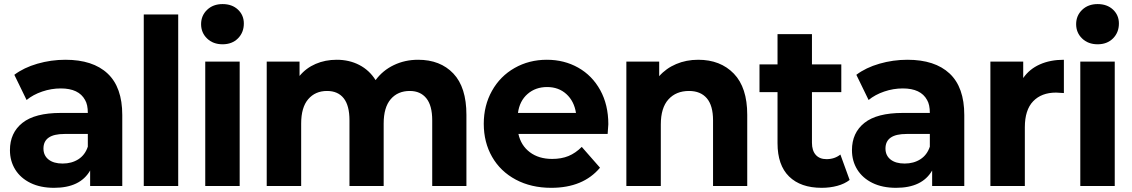

<svg xmlns="http://www.w3.org/2000/svg" viewBox="-20 -894 5444 923"><path d="M567.8 -341.1V0H413.3V-74.4Q365.6 8.9 240 8.9Q174.4 8.9 126.7 -14.4Q78.9 -37.8 53.3 -78.9Q27.8 -120 27.8 -172.2Q27.8 -255.6 87.8 -303.3Q147.8 -351.1 272.2 -351.1H402.2Q402.2 -391.1 388.9 -413.3Q358.9 -468.9 272.2 -468.9Q226.7 -468.9 182.8 -453.9Q138.9 -438.9 107.8 -413.3L48.9 -534.4Q94.4 -568.9 160 -587.8Q225.6 -606.7 294.4 -606.7Q426.7 -606.7 497.2 -540.6Q567.8 -474.4 567.8 -341.1ZM402.2 -188.9V-250H290Q188.9 -250 188.9 -180Q188.9 -146.7 213.3 -127.2Q237.8 -107.8 281.1 -107.8Q324.4 -107.8 356.7 -128.3Q388.9 -148.9 402.2 -188.9Z M836.7 -824.4V0H671.1V-824.4Z M946.7 -777.8Q946.7 -818.9 975.6 -846.7Q1004.4 -874.4 1050 -874.4Q1095.6 -874.4 1123.9 -847.8Q1152.2 -821.1 1152.2 -781.1Q1152.2 -737.8 1123.9 -709.4Q1095.6 -681.1 1050 -681.1Q1004.4 -681.1 975.6 -708.9Q946.7 -736.7 946.7 -777.8ZM1132.2 -597.8V0H966.7V-597.8Z M2222.2 -342.2V0H2057.8V-315.6Q2057.8 -386.7 2029.4 -421.7Q2001.1 -456.7 1950 -456.7Q1892.2 -456.7 1858.3 -417.2Q1824.4 -377.8 1824.4 -300V0H1660V-315.6Q1660 -386.7 1632.2 -421.7Q1604.4 -456.7 1552.2 -456.7Q1495.6 -456.7 1461.7 -417.2Q1427.8 -377.8 1427.8 -300V0H1262.2V-597.8H1420V-528.9Q1451.1 -566.7 1497.2 -586.7Q1543.3 -606.7 1598.9 -606.7Q1658.9 -606.7 1707.2 -581.7Q1755.6 -556.7 1785.6 -508.9Q1820 -555.6 1873.3 -581.1Q1926.7 -606.7 1990 -606.7Q2096.7 -606.7 2159.4 -540.6Q2222.2 -474.4 2222.2 -342.2Z M2901.1 -250H2472.2Q2484.4 -194.4 2527.2 -162.2Q2570 -130 2634.4 -130Q2678.9 -130 2712.8 -143.9Q2746.7 -157.8 2776.7 -187.8L2864.4 -87.8Q2783.3 8.9 2630 8.9Q2533.3 8.9 2459.4 -30.6Q2385.6 -70 2345.6 -140Q2305.6 -210 2305.6 -298.9Q2305.6 -386.7 2345 -457.2Q2384.4 -527.8 2453.9 -567.2Q2523.3 -606.7 2608.9 -606.7Q2692.2 -606.7 2759.4 -568.9Q2826.7 -531.1 2865.6 -460.6Q2904.4 -390 2904.4 -296.7Q2904.4 -293.3 2901.1 -250ZM2470 -351.1H2748.9Q2740 -407.8 2702.8 -441.7Q2665.6 -475.6 2610 -475.6Q2554.4 -475.6 2516.1 -442.2Q2477.8 -408.9 2470 -351.1Z M3572.2 -342.2V0H3407.8V-315.6Q3407.8 -386.7 3377.8 -421.7Q3347.8 -456.7 3292.2 -456.7Q3230 -456.7 3193.3 -416.1Q3156.7 -375.6 3156.7 -295.6V0H2991.1V-597.8H3148.9V-527.8Q3182.2 -565.6 3230.6 -586.1Q3278.9 -606.7 3336.7 -606.7Q3443.3 -606.7 3507.8 -540Q3572.2 -473.3 3572.2 -342.2Z M3930 8.9Q3828.9 8.9 3773.3 -45.6Q3717.8 -100 3717.8 -205.6V-451.1H3631.1V-584.4H3717.8V-730H3883.3V-584.4H4024.4V-451.1H3883.3V-207.8Q3883.3 -170 3901.7 -149.4Q3920 -128.9 3953.3 -128.9Q3992.2 -128.9 4020 -151.1L4064.4 -28.9Q4040 -10 4005 -0.6Q3970 8.9 3930 8.9Z M4615.6 -341.1V0H4461.1V-74.4Q4413.3 8.9 4287.8 8.9Q4222.2 8.9 4174.4 -14.4Q4126.7 -37.8 4101.1 -78.9Q4075.6 -120 4075.6 -172.2Q4075.6 -255.6 4135.6 -303.3Q4195.6 -351.1 4320 -351.1H4450Q4450 -391.1 4436.7 -413.3Q4406.7 -468.9 4320 -468.9Q4274.4 -468.9 4230.6 -453.9Q4186.7 -438.9 4155.6 -413.3L4096.7 -534.4Q4142.2 -568.9 4207.8 -587.8Q4273.3 -606.7 4342.2 -606.7Q4474.4 -606.7 4545 -540.6Q4615.6 -474.4 4615.6 -341.1ZM4450 -188.9V-250H4337.8Q4236.7 -250 4236.7 -180Q4236.7 -146.7 4261.1 -127.2Q4285.6 -107.8 4328.9 -107.8Q4372.2 -107.8 4404.4 -128.3Q4436.7 -148.9 4450 -188.9Z M5094.4 -606.7V-446.7Q5065.6 -448.9 5056.7 -448.9Q4986.7 -448.9 4946.7 -407.2Q4906.7 -365.6 4906.7 -282.2V0H4741.1V-597.8H4898.9V-518.9Q4928.9 -562.2 4978.9 -584.4Q5028.9 -606.7 5094.4 -606.7Z M5153.3 -777.8Q5153.3 -818.9 5182.2 -846.7Q5211.1 -874.4 5256.7 -874.4Q5302.2 -874.4 5330.6 -847.8Q5358.9 -821.1 5358.9 -781.1Q5358.9 -737.8 5330.6 -709.4Q5302.2 -681.1 5256.7 -681.1Q5211.1 -681.1 5182.2 -708.9Q5153.3 -736.7 5153.3 -777.8ZM5338.9 -597.8V0H5173.3V-597.8Z"/></svg>

Font: Paperlogy 8 ExtraBold
Style: Regular
Weight: 800
Designer: redesigned by Lee Juim, glyphs from Gmarket Sans & Montserrat
Foundry: PT&
Version: Version 1.001